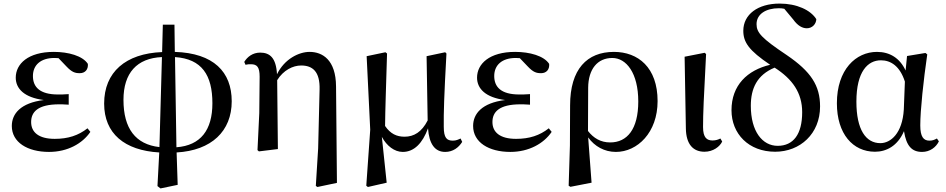

<svg xmlns="http://www.w3.org/2000/svg" viewBox="-20 -833 5285 1073"><path d="M254 16C358 16 441 -31 485 -96L469 -116C418 -76 361 -57 286 -57C196 -57 154 -94 154 -151C154 -207 191 -250 311 -250C323 -250 334 -250 364 -248V-307C339 -305 322 -305 304 -305C202 -305 164 -347 164 -408C164 -470 208 -509 284 -509L307 -508L351 -462C382 -429 400 -424 426 -424C455 -424 474 -444 471 -476C442 -521 362 -543 281 -543C137 -543 68 -476 68 -399C68 -338 115 -288 225 -274C95 -258 46 -197 46 -129C46 -38 133 16 254 16Z M871 -11C738 -26 670 -114 670 -275C670 -425 745 -508 885 -514ZM860 207 877 220 973 200 967 19C1162 8 1275 -100 1275 -267C1275 -431 1174 -536 957 -543L955 -695H890L886 -542C682 -534 562 -430 562 -254C562 -87 676 8 870 19ZM958 -514C1108 -504 1167 -413 1167 -256C1167 -107 1102 -20 966 -10Z M1745 206 1754 212 1863 189 1858 -350C1857 -499 1782 -543 1710 -543C1651 -543 1570 -504 1528 -418C1523 -510 1488 -539 1434 -539C1392 -539 1362 -515 1345 -487L1352 -471C1363 -474 1372 -474 1382 -474C1417 -474 1431 -458 1431 -404L1429 -201L1419 6L1427 13L1533 0L1529 -385C1564 -441 1617 -467 1663 -467C1726 -467 1769 -434 1766 -332L1758 -4Z M2231 16C2295 16 2342 -34 2372 -116C2378 -29 2410 16 2468 16C2511 16 2543 -8 2563 -40L2554 -59C2541 -53 2529 -47 2511 -47C2477 -47 2460 -62 2460 -125C2459 -201 2462 -299 2475 -534L2468 -541L2364 -519L2370 -160C2337 -95 2293 -69 2241 -69C2197 -69 2162 -85 2132 -129C2133 -227 2137 -328 2143 -534L2134 -541L2029 -519L2049 -108L2027 205L2036 212L2141 188L2114 -68C2141 -18 2184 16 2231 16Z M2832 16C2936 16 3019 -31 3063 -96L3047 -116C2996 -76 2939 -57 2864 -57C2774 -57 2732 -94 2732 -151C2732 -207 2769 -250 2889 -250C2901 -250 2912 -250 2942 -248V-307C2917 -305 2900 -305 2882 -305C2780 -305 2742 -347 2742 -408C2742 -470 2786 -509 2862 -509L2885 -508L2929 -462C2960 -429 2978 -424 3004 -424C3033 -424 3052 -444 3049 -476C3020 -521 2940 -543 2859 -543C2715 -543 2646 -476 2646 -399C2646 -338 2693 -288 2803 -274C2673 -258 2624 -197 2624 -129C2624 -38 2711 16 2832 16Z M3158 205 3168 211 3286 188 3267 -65C3303 -15 3358 16 3422 16C3542 16 3655 -92 3655 -268C3655 -456 3546 -543 3411 -543C3261 -543 3166 -447 3166 -244L3165 -20ZM3266 -101 3267 -343C3268 -447 3319 -509 3402 -509C3480 -509 3547 -425 3547 -266C3547 -111 3485 -37 3390 -37C3337 -37 3297 -61 3266 -101Z M3917 15C3966 15 4003 -14 4016 -42L4006 -59C3994 -53 3981 -48 3962 -48C3931 -48 3909 -63 3909 -123C3909 -197 3913 -286 3926 -531L3918 -538L3806 -516L3813 -116C3814 -25 3855 15 3917 15Z M4312 15C4451 15 4563 -85 4563 -238C4563 -355 4512 -433 4377 -525C4235 -620 4208 -651 4208 -698C4208 -754 4260 -787 4333 -787C4343 -787 4353 -786 4363 -784L4413 -724C4438 -689 4464 -675 4489 -675C4519 -675 4541 -698 4542 -726C4510 -777 4433 -813 4337 -813C4215 -813 4134 -752 4134 -661C4134 -597 4165 -551 4284 -471C4157 -441 4068 -357 4068 -217C4068 -85 4164 15 4312 15ZM4309 -455C4409 -391 4463 -314 4463 -206C4463 -83 4414 -18 4326 -18C4241 -18 4176 -98 4176 -242C4176 -338 4210 -414 4309 -455Z M4870 15C4932 15 4996 -16 5032 -100C5045 -17 5076 16 5133 16C5177 16 5211 -10 5227 -43L5216 -59C5203 -52 5192 -47 5174 -47C5141 -47 5123 -69 5123 -132C5123 -218 5141 -385 5162 -529L5152 -537L5049 -520L5041 -439C5009 -508 4953 -543 4881 -543C4763 -543 4657 -444 4657 -256C4657 -85 4746 15 4870 15ZM5037 -377 5031 -221C5023 -87 4957 -33 4900 -33C4819 -33 4766 -108 4766 -265C4766 -434 4830 -496 4903 -496C4958 -496 5009 -464 5037 -377Z"/></svg>

Font: Noto Serif CJK SC SemiBold
Style: Regular
Weight: 600
Designer: Ryoko NISHIZUKA 西塚涼子 (kana & ideographs); Frank Grießhammer (Latin, Greek & Cyrillic); Wenlong ZHANG 张文龙 (bopomofo); San
Foundry: Adobe
Version: Version 2.001;hotconv 1.1.0;makeotfexe 2.6.0